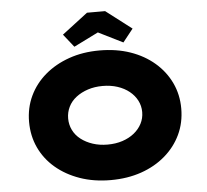

<svg xmlns="http://www.w3.org/2000/svg" viewBox="-61 -1002 1161 1077"><g transform="rotate(-5 519.5 -463.5)"><path d="M520 10Q425 10 346.5 -17.5Q268 -45 210.5 -94Q153 -143 122 -209.5Q91 -276 91 -355Q91 -434 122.5 -500.5Q154 -567 211.5 -616Q269 -665 347 -692.5Q425 -720 519 -720Q614 -720 692 -693Q770 -666 827.5 -616.5Q885 -567 916.5 -500.5Q948 -434 948 -356Q948 -276 916.5 -209.5Q885 -143 827.5 -93.5Q770 -44 692 -17Q614 10 520 10ZM519 -190Q565 -190 603 -202.5Q641 -215 669 -237.5Q697 -260 712.5 -290Q728 -320 728 -355Q728 -390 712.5 -420Q697 -450 669 -472.5Q641 -495 603 -507.5Q565 -520 519 -520Q474 -520 436 -507.5Q398 -495 369.5 -473Q341 -451 326 -420.5Q311 -390 311 -355Q311 -320 326 -289.5Q341 -259 369.5 -237Q398 -215 436 -202.5Q474 -190 519 -190ZM381 -753 323 -826 468 -937H570L715 -826L657 -753L504 -829H534Z"/></g></svg>

Font: Lexend Mega Black
Style: Regular
Weight: 900
Version: Version 1.007